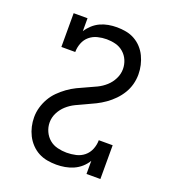

<svg xmlns="http://www.w3.org/2000/svg" viewBox="-136 -849 872 962"><g transform="rotate(20 300.0 -367.5)"><path d="M272 8Q247 8 222.5 3.5Q198 -1 176.5 -12.5Q155 -24 137.5 -42.5Q120 -61 109 -83Q98 -105 92.5 -129Q87 -153 87 -178Q87 -205 94.5 -231Q102 -257 115.5 -280.5Q129 -304 148 -323Q167 -342 189 -358Q211 -374 235.5 -386Q260 -398 284.5 -408.5Q309 -419 333.5 -431Q358 -443 378 -461Q398 -479 410.5 -504Q423 -529 423 -556Q423 -580 413.5 -602.5Q404 -625 385.5 -641Q367 -657 343.5 -663Q320 -669 296 -669Q272 -669 248 -663Q224 -657 205.5 -641.5Q187 -626 178 -602.5Q169 -579 169 -555H95V-735H169V-666Q181 -685 198 -700.5Q215 -716 235.5 -725.5Q256 -735 278.5 -739Q301 -743 324 -743Q348 -743 372.5 -738.5Q397 -734 418.5 -722Q440 -710 456.5 -692Q473 -674 483.5 -652Q494 -630 499.5 -606Q505 -582 505 -557Q505 -530 498 -504Q491 -478 477 -455Q463 -432 444 -412.5Q425 -393 403 -377.5Q381 -362 357 -350Q333 -338 308 -327Q283 -316 258.5 -304Q234 -292 214 -274Q194 -256 181.5 -231.5Q169 -207 169 -180Q169 -155 179.5 -132Q190 -109 208.5 -93.5Q227 -78 251.5 -72Q276 -66 300 -66Q325 -66 349.5 -71.5Q374 -77 393 -92.5Q412 -108 421.5 -131.5Q431 -155 431 -180H505V0H431V-70Q419 -50 401.5 -34.5Q384 -19 362.5 -9.5Q341 0 318 4Q295 8 272 8Z"/></g></svg>

Font: Iosevka HT Extended
Style: Regular
Weight: 400
Width: 7
Monospace: yes
Designer: Belleve Invis
Foundry: Belleve Invis
Version: Version 32.3.0; ttfautohint (v1.8.4)